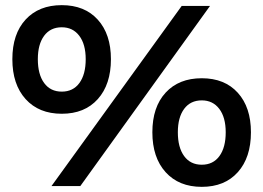

<svg xmlns="http://www.w3.org/2000/svg" viewBox="-20 -723 1023 746"><path d="M411 -493Q411 -395 360 -338Q309 -281 220 -281Q131 -281 79.5 -338Q28 -395 28 -493Q28 -591 79.5 -647Q131 -703 220 -703Q309 -703 360 -646.5Q411 -590 411 -493ZM686 -700H796L292 0H180ZM220 -617Q176 -617 151.5 -584Q127 -551 127 -493Q127 -434 151.5 -400.5Q176 -367 220 -367Q264 -367 288.5 -400.5Q313 -434 313 -493Q313 -551 288 -584Q263 -617 220 -617ZM955 -209Q955 -111 904 -54Q853 3 764 3Q675 3 623.5 -54Q572 -111 572 -209Q572 -307 623.5 -363Q675 -419 764 -419Q853 -419 904 -362.5Q955 -306 955 -209ZM764 -333Q720 -333 695.5 -300Q671 -267 671 -209Q671 -150 695.5 -116.5Q720 -83 764 -83Q808 -83 832.5 -116.5Q857 -150 857 -209Q857 -267 832 -300Q807 -333 764 -333Z"/></svg>

Font: Montserrat-Arabic SemiBold
Style: Regular
Weight: 600
Designer: Mohamed Gaber
Foundry: Kief Type Foundry
Version: Version 5.008;PS 005.008;hotconv 1.0.88;makeotf.lib2.5.64775